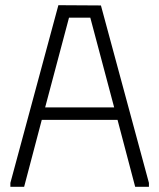

<svg xmlns="http://www.w3.org/2000/svg" viewBox="-20 -720 614 740"><path d="M20 0V-15L205 -700L369 -699L554 -15V0H501L433 -258H141L73 0ZM154 -306H420L328 -652H246Z"/></svg>

Font: Phudu Light Light
Style: Regular
Weight: 300
Version: Version 1.005;gftools[0.9.23]